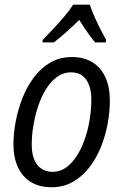

<svg xmlns="http://www.w3.org/2000/svg" viewBox="-20 -786 522 815"><path d="M198.7 8.8Q147.9 8.8 111.8 -12.9Q75.7 -34.7 56.4 -75.7Q37.1 -116.7 37.1 -174.3Q37.1 -219.7 46.6 -270.3Q56.2 -320.8 75.2 -369.4Q94.2 -418 123.8 -457.5Q153.3 -497.1 193.6 -520.5Q233.9 -543.9 285.2 -543.9Q335.9 -543.9 371.8 -522Q407.7 -500 427 -458.7Q446.3 -417.5 446.3 -359.4Q446.3 -310.1 436.5 -258.3Q426.8 -206.5 407 -158.7Q387.2 -110.8 357.4 -73.2Q327.6 -35.6 288.1 -13.4Q248.5 8.8 198.7 8.8ZM204.6 -56.6Q233.9 -56.6 259 -74Q284.2 -91.3 304.2 -121.6Q324.2 -151.9 338.4 -191.2Q352.5 -230.5 360.1 -274.9Q367.7 -319.3 367.7 -364.7Q367.7 -396.5 358.9 -422.4Q350.1 -448.2 331.1 -463.6Q312 -479 281.2 -479Q249 -479 222.7 -460Q196.3 -440.9 176 -408.7Q155.8 -376.5 142.3 -336.4Q128.9 -296.4 121.8 -253.7Q114.7 -210.9 114.7 -171.9Q114.7 -116.7 137.9 -86.7Q161.1 -56.6 204.6 -56.6ZM160.2 -606 161.6 -617.2Q181.6 -637.2 206.1 -663.3Q230.5 -689.5 253.2 -716.3Q275.9 -743.2 290.5 -766.1H361.3Q368.2 -744.1 380.4 -716.6Q392.6 -689 406.2 -662.4Q419.9 -635.7 430.2 -617.2L429.2 -606H383.8Q373.5 -618.2 362.1 -633.5Q350.6 -648.9 339.1 -666Q327.6 -683.1 316.4 -701.7Q288.6 -673.8 260.7 -649.2Q232.9 -624.5 208.5 -606Z"/></svg>

Font: Open Sans SemiCondensed
Style: Italic
Weight: 400
Width: 4
Italic angle: -12°
Designer: Monotype Design Team
Foundry: Monotype Imaging Inc.
Version: Version 3.000